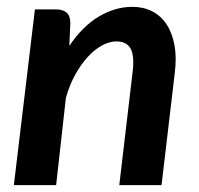

<svg xmlns="http://www.w3.org/2000/svg" viewBox="-20 -541 581 561"><path d="M182.5 -407Q221.5 -464.5 269 -492.8Q316.5 -521 367 -521Q399 -521 424.5 -508Q450 -495 466.5 -470.2Q483 -445.5 489.8 -409.2Q496.5 -373 490.5 -326.5L452 0H328.5L367 -326.5Q373.5 -376.5 362 -398.2Q350.5 -420 320 -420Q299.5 -420 278 -408.2Q256.5 -396.5 236.5 -374.8Q216.5 -353 199.8 -322.8Q183 -292.5 172.5 -255L144 0H20.5L82 -513.5H144.5Q164 -513.5 174.8 -504Q185.5 -494.5 185.5 -473.5Z"/></svg>

Font: Lato 2
Style: Bold Italic
Weight: 700
Italic angle: -7°
Designer: Lukasz Dziedzic with Adam Twardoch and Botio Nikoltchev
Foundry: tyPoland Lukasz Dziedzic
Version: Version 2.015; 2015-08-06; http://www.latofonts.com/